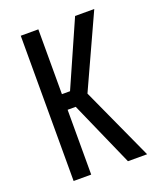

<svg xmlns="http://www.w3.org/2000/svg" viewBox="-136 -824 772 913"><g transform="rotate(-20 250.0 -367.5)"><path d="M78 0V-735H167V-407H208L353 -735H450L282 -368L450 0H353L208 -328H167V0Z"/></g></svg>

Font: Iosevka Fixed Medium
Style: Regular
Weight: 500
Monospace: yes
Designer: Belleve Invis
Foundry: Belleve Invis
Version: Version 32.3.0